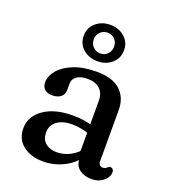

<svg xmlns="http://www.w3.org/2000/svg" viewBox="-133 -810 811 919"><g transform="rotate(20 272.5 -350.5)"><path d="M351.7 -58.8V-77.2L343.7 -88.8V-351.5Q343.7 -390.6 321.1 -411.5Q298.6 -432.5 258.6 -432.5Q222.5 -432.5 203.3 -418.3Q184.1 -404.1 184.1 -383.7V-350.3Q184.1 -326.3 168.1 -313.2Q152.1 -300.1 123.5 -300.1Q98.7 -300.1 85.3 -313Q71.9 -326 71.9 -347.3Q71.9 -380 97.3 -410.3Q122.7 -440.6 171.2 -460.1Q219.7 -479.5 288.6 -479.5Q369.1 -479.5 408.8 -442.3Q448.5 -405 448.5 -343.1V-81.6Q448.5 -70.8 454.3 -64.3Q460 -57.7 470.2 -57.7Q477.7 -57.7 482.3 -60Q486.8 -62.2 490.1 -65.1Q493.5 -68.1 496.7 -70.6Q499.9 -73 504.2 -73Q512.3 -73 517.3 -67.5Q522.3 -62 522.3 -52.4Q522.3 -37 511.8 -22.1Q501.2 -7.2 482.4 2.5Q463.6 12.2 438.5 12.2Q401.1 12.2 376.4 -6.4Q351.7 -24.9 351.7 -58.8ZM49.1 -105.3Q49.1 -166 104.4 -204.9Q159.8 -243.8 253.8 -243.8Q284.6 -243.8 313.7 -238.9Q342.7 -234 363.9 -226L354.3 -185.8Q334.1 -193.1 311.8 -197.8Q289.5 -202.6 264 -202.6Q215.5 -202.6 186.9 -181.6Q158.3 -160.6 158.3 -123.9Q158.3 -87.9 180.9 -69.7Q203.5 -51.5 237.3 -51.5Q273.4 -51.5 306 -68.7Q338.6 -85.8 362.3 -116.9L374.7 -80.7Q343.6 -36.2 294.8 -12Q246 12.2 192.1 12.2Q128.9 12.2 89 -18.9Q49.1 -50 49.1 -105.3ZM272 -527.4Q229.1 -527.4 199.2 -553.1Q169.3 -578.8 169.3 -620.3Q169.3 -661.5 199.2 -687.1Q229.1 -712.7 272 -712.7Q315.4 -712.7 345 -686.8Q374.6 -660.9 374.6 -620.3Q374.6 -579.4 345 -553.4Q315.4 -527.4 272 -527.4ZM272.4 -673.1Q250.6 -673.1 235.4 -658Q220.2 -642.9 220.2 -620.3Q220.2 -597.9 235.4 -582.6Q250.6 -567.2 272.4 -567.2Q294.7 -567.2 309.3 -582.7Q323.9 -598.1 323.9 -620.3Q323.9 -642.7 309.3 -657.9Q294.7 -673.1 272.4 -673.1Z"/></g></svg>

Font: Fraunces SuperSoft
Style: Regular
Weight: 900
Version: Version 1.000;[b76b70a41]